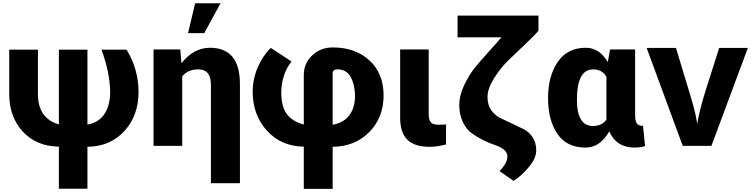

<svg xmlns="http://www.w3.org/2000/svg" viewBox="-20 -870 4654 1189"><path d="M37.1 -287.1V-562.5H214.8V-285.2Q215.8 -136.7 344.7 -99.6V-562.5H521.5V-98.6Q590.8 -110.4 626.5 -163.6Q662.1 -216.8 662.1 -301.8Q660.2 -421.9 608.4 -562.5H763.7Q837.9 -442.4 837.9 -298.8Q837.9 -155.3 751 -59.1Q664.1 37.1 521.5 39.1V298.8H344.7V38.1Q205.1 36.1 121.1 -55.2Q37.1 -146.5 37.1 -287.1Z M930.7 33.2V-563.5H1096.7L1103.5 -478.5Q1179.7 -574.2 1280.3 -574.2Q1465.8 -574.2 1465.8 -349.6V264.6H1286.1V-344.7Q1286.1 -440.4 1209 -440.4Q1144.5 -440.4 1108.4 -397.5V33.2ZM1144.5 -665 1188.5 -849.6H1345.7L1245.1 -665Z M1544.9 -301.8Q1544.9 -381.8 1577.1 -455.1Q1609.4 -528.3 1657.2 -573.2L1785.2 -489.3Q1724.6 -412.1 1721.7 -300.8Q1721.7 -211.9 1754.9 -165.5Q1788.1 -119.1 1861.3 -98.6V-404.3Q1861.3 -478.5 1913.6 -527.3Q1965.8 -576.2 2041 -576.2Q2180.7 -576.2 2268.1 -495.6Q2355.5 -415 2355.5 -278.8Q2355.5 -142.6 2267.6 -52.7Q2179.7 37.1 2040 39.1V299.8H1861.3V38.1Q1720.7 36.1 1632.8 -61Q1544.9 -158.2 1544.9 -301.8ZM2040 -97.7Q2106.4 -108.4 2142.6 -155.3Q2178.7 -202.1 2178.7 -279.3Q2176.8 -348.6 2150.9 -394.5Q2125 -440.4 2069.3 -440.4Q2040 -440.4 2040 -415Z M2458 -140.6V-563.5H2634.8V-164.1Q2634.8 -127 2648.4 -112.3Q2662.1 -97.7 2692.4 -97.7Q2722.7 -97.7 2742.2 -99.6V24.4Q2690.4 39.1 2640.6 39.1Q2546.9 39.1 2502.4 -4.9Q2458 -48.8 2458 -140.6Z M2813.5 -638.7V-773.4H3314.5V-679.7Q3292 -652.3 3231.4 -595.2Q3170.9 -538.1 3124 -492.2Q3077.1 -446.3 3038.1 -382.8Q2999 -319.3 2999 -270Q2999 -220.7 3021.5 -188.5Q3043.9 -156.2 3077.1 -139.6Q3110.4 -123 3149.9 -105Q3189.5 -86.9 3222.7 -70.3Q3255.9 -53.7 3278.3 -20Q3300.8 13.7 3300.8 61.5Q3300.8 109.4 3255.4 164.1Q3210 218.8 3160.2 250L3073.2 189.5Q3122.1 140.6 3122.1 98.6Q3122.1 53.7 3044.4 27.8Q2966.8 2 2901.4 -44.9Q2868.2 -68.4 2846.2 -114.3Q2824.2 -160.2 2824.2 -220.2Q2824.2 -280.3 2855.5 -344.7Q2886.7 -409.2 2920.9 -451.2Q2955.1 -493.2 3011.2 -555.2Q3067.4 -617.2 3085 -638.7Z M3607.4 -574.2Q3692.4 -574.2 3744.1 -485.4L3757.8 -563.5H3913.1V-158.2Q3913.1 -120.1 3923.8 -105.5Q3934.6 -90.8 3957 -90.8H3961.9L3974.6 34.2Q3949.2 43.9 3910.2 43.9Q3796.9 43.9 3752.9 -56.6Q3696.3 43.9 3605.5 43.9Q3490.2 43.9 3432.1 -40.5Q3374 -125 3374 -262.2Q3374 -399.4 3434.1 -486.8Q3494.1 -574.2 3607.4 -574.2ZM3552.7 -252Q3552.7 -89.8 3652.3 -89.8Q3709 -89.8 3735.4 -129.9V-394.5Q3709 -440.4 3653.3 -440.4Q3552.7 -440.4 3552.7 -252Z M3984.4 -573.2H4166L4244.1 -315.4Q4284.2 -186.5 4293.9 -125L4297.9 -101.6Q4308.6 -179.7 4351.6 -315.4L4433.6 -573.2H4611.3L4385.7 33.2H4208Z"/></svg>

Font: GenEi M Gothic v2 Heavy
Style: Regular
Weight: 800
Version: Version 2.0